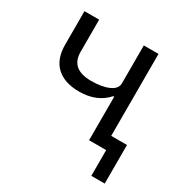

<svg xmlns="http://www.w3.org/2000/svg" viewBox="-153 -641 872 905"><g transform="rotate(30 282.5 -188.0)"><path d="M466 140V0H373V-237H368Q313 -175 217 -175Q137 -175 93.5 -215.5Q50 -256 50 -334V-516H130V-341Q130 -247 241 -247Q300 -247 336.5 -263.5Q373 -280 373 -310V-516H453V-70H539V140Z"/></g></svg>

Font: Aneliza
Style: Regular
Weight: 400
Designer: Mike Abbink, Paul van der Laan, Pieter van Rosmalen
Foundry: Bold Monday
Version: Version 3.0